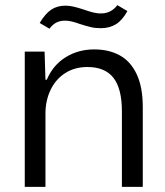

<svg xmlns="http://www.w3.org/2000/svg" viewBox="-20 -725 640 745"><path d="M76.1 -524.7H153L156.4 -415.7H161.6Q185.6 -472.3 234.6 -502.8Q283.7 -533.3 345.4 -533.3Q402.1 -533.3 444.3 -510.4Q486.4 -487.6 510.2 -437.5Q534 -387.4 534 -309.4V0H453V-293.1Q453 -381 420.2 -423Q387.4 -465 319 -465Q270 -465 233.2 -441.5Q196.4 -418 176.4 -376.6Q156.4 -335.3 156.4 -283.7V0H76.1ZM289.6 -632Q274.4 -637.6 260.2 -641.2Q246 -644.9 232.7 -644.9Q213.1 -644.9 198.6 -637.4Q184 -629.9 172 -613.6L134 -635.9Q156.1 -672.6 179.1 -687.8Q202.1 -703 234.3 -703Q249.6 -703 266.9 -698.9Q284.1 -694.7 303.6 -688.3Q324.6 -680.9 341.6 -676.6Q358.6 -672.3 373.7 -673Q391.3 -673 407.2 -680.9Q423.1 -688.9 435.4 -705L474.4 -682Q454.4 -646 429.6 -630.8Q404.7 -615.6 371.1 -615.6Q349.3 -615.6 331.8 -619.9Q314.3 -624.1 289.6 -632Z"/></svg>

Font: Mona Sans VF XLt
Style: Regular
Weight: 200
Designer: Deni Anggara
Foundry: GitHub
Version: Version 2.000;Glyphs 3.2.3 (3260)